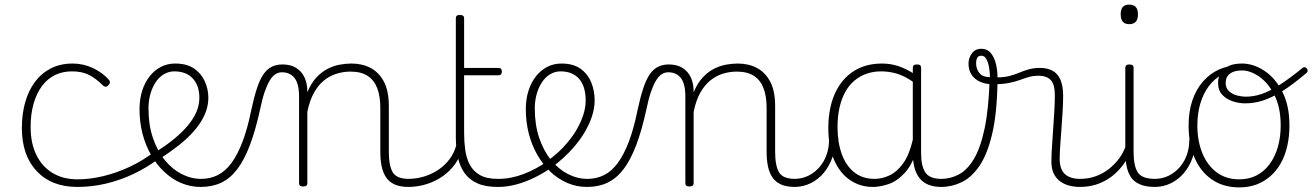

<svg xmlns="http://www.w3.org/2000/svg" viewBox="-20 -795 5700 834"><path d="M316 17Q204 17 139.5 -51.5Q75 -120 75 -239Q75 -300 89.5 -351Q104 -402 132 -439.5Q160 -477 201 -498Q242 -519 296 -519Q342 -519 384.5 -499Q427 -479 455 -446Q457 -442 457.5 -437Q458 -432 450 -424Q443 -417 437 -418.5Q431 -420 427 -424Q397 -454 367 -469.5Q337 -485 292 -485Q252 -485 219 -469Q186 -453 162.5 -421.5Q139 -390 126 -345Q113 -300 113 -243Q113 -173 138 -122Q163 -71 208.5 -43.5Q254 -16 317 -16Q326 -16 331 -11Q336 -6 336 0.5Q336 7 331 12Q326 17 316 17Z M316 17Q307 17 302.5 12Q298 7 298 0.5Q298 -6 303 -11Q308 -16 317 -16Q371 -16 429 -30Q487 -44 543.5 -70.5Q600 -97 650 -135Q656 -140 662.5 -138Q669 -136 673 -130.5Q677 -125 676.5 -118Q676 -111 670 -106Q618 -67 560 -39.5Q502 -12 440.5 2.5Q379 17 316 17Z M658 -136Q703 -164 737.5 -192.5Q772 -221 796.5 -250.5Q821 -280 833.5 -309.5Q846 -339 846 -370Q846 -423 817.5 -454Q789 -485 737 -485Q728 -485 723.5 -490Q719 -495 720 -502Q721 -509 726.5 -514Q732 -519 741 -519Q792 -519 823.5 -497Q855 -475 870 -441Q885 -407 885 -371Q885 -343 876.5 -316.5Q868 -290 851 -263.5Q834 -237 809 -211Q784 -185 751 -159.5Q718 -134 678 -108Z M852 17Q807 17 767 0Q727 -17 694 -48Q661 -79 636.5 -121.5Q612 -164 599 -214.5Q586 -265 586 -321Q586 -364 597.5 -400.5Q609 -437 630 -463.5Q651 -490 679 -504.5Q707 -519 741 -519Q750 -519 754.5 -514Q759 -509 758 -502Q757 -495 751.5 -490Q746 -485 737 -485Q718 -485 700.5 -477Q683 -469 669.5 -454.5Q656 -440 646 -420Q636 -400 630.5 -375.5Q625 -351 625 -323Q625 -253 644 -196.5Q663 -140 695.5 -100Q728 -60 769 -39Q810 -18 854 -18Q893 -18 926 -34.5Q959 -51 985.5 -87Q1012 -123 1033.5 -179.5Q1055 -236 1071 -315Q1083 -371 1095.5 -409.5Q1108 -448 1123.5 -471Q1139 -494 1159.5 -504.5Q1180 -515 1207 -515Q1216 -515 1220.5 -510Q1225 -505 1224.5 -498Q1224 -491 1218.5 -486Q1213 -481 1204 -481Q1189 -481 1176 -472.5Q1163 -464 1151.5 -445Q1140 -426 1129.5 -395.5Q1119 -365 1110 -321Q1090 -229 1065.5 -164.5Q1041 -100 1010.5 -60Q980 -20 941 -1.5Q902 17 852 17Z M1756 17Q1718 17 1694 6Q1670 -5 1656.5 -25.5Q1643 -46 1637.5 -74Q1632 -102 1632 -136V-326Q1632 -376 1619 -411Q1606 -446 1577.5 -465Q1549 -484 1502 -484Q1472 -484 1442.5 -475Q1413 -466 1388 -446Q1363 -426 1344 -392.5Q1325 -359 1315 -309V0Q1315 8 1310.5 11.5Q1306 15 1296 15Q1287 15 1283 11.5Q1279 8 1279 0V-376Q1279 -431 1259.5 -456Q1240 -481 1205 -481Q1196 -481 1191.5 -486Q1187 -491 1187.5 -498Q1188 -505 1193 -510Q1198 -515 1207 -515Q1235 -515 1255 -506Q1275 -497 1288.5 -481Q1302 -465 1308.5 -443.5Q1315 -422 1315 -397V-394Q1331 -433 1353.5 -457.5Q1376 -482 1402 -495.5Q1428 -509 1455 -514Q1482 -519 1507 -519Q1553 -519 1589.5 -500Q1626 -481 1647.5 -440.5Q1669 -400 1669 -334V-136Q1669 -75 1686 -46.5Q1703 -18 1756 -18Q1763 -18 1766.5 -12.5Q1770 -7 1770 -0.5Q1770 6 1766.5 11.5Q1763 17 1756 17Z M1752 17Q1743 17 1738 11.5Q1733 6 1733 -0.5Q1733 -7 1738 -12.5Q1743 -18 1752 -18Q1790 -18 1824.5 -29Q1859 -40 1887 -59.5Q1915 -79 1934.5 -106Q1954 -133 1962 -165Q1964 -174 1972 -173.5Q1980 -173 1986 -167Q1992 -161 1988 -151Q1979 -114 1957.5 -83.5Q1936 -53 1904.5 -30.5Q1873 -8 1834 4.5Q1795 17 1752 17Z M2142 17Q2089 17 2054 1.5Q2019 -14 1998.5 -42.5Q1978 -71 1969 -111Q1960 -151 1960 -200V-715Q1960 -723 1964 -726.5Q1968 -730 1977 -730Q1987 -730 1991.5 -726.5Q1996 -723 1996 -715V-500H2145Q2153 -500 2156.5 -496Q2160 -492 2160 -484Q2160 -477 2156.5 -472.5Q2153 -468 2145 -468H1996V-218Q1996 -179 2001 -143Q2006 -107 2021 -79Q2036 -51 2065 -34.5Q2094 -18 2143 -18Q2151 -18 2155 -12.5Q2159 -7 2159 -0.5Q2159 6 2155 11.5Q2151 17 2142 17Z M2144 17Q2135 17 2130 11.5Q2125 6 2125 -0.5Q2125 -7 2130 -12.5Q2135 -18 2144 -18Q2200 -18 2255.5 -39.5Q2311 -61 2358 -95Q2363 -98 2368 -96Q2373 -94 2377 -89Q2381 -84 2382 -78Q2383 -72 2378 -69Q2343 -44 2303.5 -24.5Q2264 -5 2223.5 6Q2183 17 2144 17Z M2361 -98Q2384 -115 2405 -134Q2426 -153 2444 -175Q2469 -204 2486.5 -235Q2504 -266 2514 -297Q2524 -328 2524 -358Q2524 -420 2495.5 -452.5Q2467 -485 2415 -485Q2406 -485 2401.5 -490Q2397 -495 2398 -502Q2399 -509 2404.5 -514Q2410 -519 2419 -519Q2470 -519 2501.5 -496.5Q2533 -474 2548 -437.5Q2563 -401 2563 -359Q2563 -325 2551.5 -290Q2540 -255 2519.5 -220.5Q2499 -186 2471 -154Q2452 -132 2429 -111Q2406 -90 2381 -71Z M2530 17Q2485 17 2445 0Q2405 -17 2372 -48Q2339 -79 2314.5 -121.5Q2290 -164 2277 -214.5Q2264 -265 2264 -321Q2264 -364 2275.5 -400.5Q2287 -437 2308 -463.5Q2329 -490 2357 -504.5Q2385 -519 2419 -519Q2428 -519 2432.5 -514Q2437 -509 2436 -502Q2435 -495 2429.5 -490Q2424 -485 2415 -485Q2396 -485 2378.5 -477Q2361 -469 2347.5 -454.5Q2334 -440 2324 -420Q2314 -400 2308.5 -375.5Q2303 -351 2303 -323Q2303 -253 2322 -196.5Q2341 -140 2373.5 -100Q2406 -60 2447 -39Q2488 -18 2532 -18Q2571 -18 2604 -34.5Q2637 -51 2663.5 -87Q2690 -123 2711.5 -179.5Q2733 -236 2749 -315Q2761 -371 2773.5 -409.5Q2786 -448 2801.5 -471Q2817 -494 2837.5 -504.5Q2858 -515 2885 -515Q2894 -515 2898.5 -510Q2903 -505 2902.5 -498Q2902 -491 2896.5 -486Q2891 -481 2882 -481Q2867 -481 2854 -472.5Q2841 -464 2829.5 -445Q2818 -426 2807.5 -395.5Q2797 -365 2788 -321Q2768 -229 2743.5 -164.5Q2719 -100 2688.5 -60Q2658 -20 2619 -1.5Q2580 17 2530 17Z M3434 17Q3396 17 3372 6Q3348 -5 3334.5 -25.5Q3321 -46 3315.5 -74Q3310 -102 3310 -136V-326Q3310 -376 3297 -411Q3284 -446 3255.5 -465Q3227 -484 3180 -484Q3150 -484 3120.5 -475Q3091 -466 3066 -446Q3041 -426 3022 -392.5Q3003 -359 2993 -309V0Q2993 8 2988.5 11.5Q2984 15 2974 15Q2965 15 2961 11.5Q2957 8 2957 0V-376Q2957 -431 2937.5 -456Q2918 -481 2883 -481Q2874 -481 2869.5 -486Q2865 -491 2865.5 -498Q2866 -505 2871 -510Q2876 -515 2885 -515Q2913 -515 2933 -506Q2953 -497 2966.5 -481Q2980 -465 2986.5 -443.5Q2993 -422 2993 -397V-394Q3009 -433 3031.5 -457.5Q3054 -482 3080 -495.5Q3106 -509 3133 -514Q3160 -519 3185 -519Q3231 -519 3267.5 -500Q3304 -481 3325.5 -440.5Q3347 -400 3347 -334V-136Q3347 -75 3364 -46.5Q3381 -18 3434 -18Q3441 -18 3444.5 -12.5Q3448 -7 3448 -0.5Q3448 6 3444.5 11.5Q3441 17 3434 17Z M3430 17Q3421 17 3416 11.5Q3411 6 3411 -0.5Q3411 -7 3416 -12.5Q3421 -18 3430 -18Q3464 -18 3492 -32Q3520 -46 3540 -69.5Q3560 -93 3570.5 -123Q3581 -153 3581 -186Q3581 -196 3588 -199.5Q3595 -203 3601.5 -199.5Q3608 -196 3608 -186Q3608 -146 3595 -109.5Q3582 -73 3558.5 -44.5Q3535 -16 3502 0.5Q3469 17 3430 17Z M3771 17Q3716 17 3672 -13Q3628 -43 3603 -100.5Q3578 -158 3578 -239Q3578 -288 3587.5 -330.5Q3597 -373 3616 -407.5Q3635 -442 3663 -467Q3691 -492 3728 -505.5Q3765 -519 3811 -519Q3848 -519 3881.5 -508Q3915 -497 3951 -474V-436Q3912 -464 3877.5 -474.5Q3843 -485 3808 -485Q3773 -485 3743.5 -474.5Q3714 -464 3690.5 -444Q3667 -424 3651 -394.5Q3635 -365 3626.5 -327Q3618 -289 3618 -243Q3618 -178 3636 -127Q3654 -76 3690 -47Q3726 -18 3779 -18Q3812 -18 3844.5 -33.5Q3877 -49 3903.5 -86Q3930 -123 3945 -188L3965 -154Q3945 -82 3911 -45Q3877 -8 3840 4.5Q3803 17 3771 17ZM4069 17Q4036 17 4012 7Q3988 -3 3973.5 -22Q3959 -41 3952 -68Q3945 -95 3945 -128V-500Q3945 -508 3949.5 -511.5Q3954 -515 3964 -515Q3973 -515 3977 -511.5Q3981 -508 3981 -500V-129Q3981 -74 3999.5 -46Q4018 -18 4069 -18Q4075 -18 4079 -12.5Q4083 -7 4083 -0.5Q4083 6 4080 11.5Q4077 17 4069 17Z M4069 17Q4060 17 4055 11.5Q4050 6 4050 -0.5Q4050 -7 4055 -12.5Q4060 -18 4069 -18Q4108 -18 4144.5 -37Q4181 -56 4210 -104Q4239 -152 4257 -237.5Q4275 -323 4279 -456Q4279 -459 4284 -460.5Q4289 -462 4296 -460.5Q4303 -459 4308 -455Q4313 -451 4313 -443Q4311 -304 4290 -214.5Q4269 -125 4234.5 -74.5Q4200 -24 4157 -3.5Q4114 17 4069 17Z M4672 17Q4646 17 4623.5 11Q4601 5 4583.5 -8.5Q4566 -22 4556.5 -42.5Q4547 -63 4547 -93Q4547 -122 4549.5 -157.5Q4552 -193 4554.5 -232Q4557 -271 4559.5 -309Q4562 -347 4562 -380Q4562 -429 4544 -447.5Q4526 -466 4492 -466Q4468 -466 4449 -460.5Q4430 -455 4410 -447.5Q4390 -440 4362 -434.5Q4334 -429 4292 -429Q4262 -429 4238 -439.5Q4214 -450 4200.5 -470Q4187 -490 4187 -519Q4187 -543 4201.5 -563Q4216 -583 4242 -583Q4270 -583 4285.5 -562.5Q4301 -542 4307 -513.5Q4313 -485 4313 -459Q4342 -459 4365 -465Q4388 -471 4408 -479.5Q4428 -488 4449.5 -494Q4471 -500 4497 -500Q4530 -500 4552.5 -487.5Q4575 -475 4586.5 -448Q4598 -421 4598 -379Q4598 -344 4595.5 -307Q4593 -270 4590.5 -233.5Q4588 -197 4585.5 -164.5Q4583 -132 4583 -105Q4583 -60 4605.5 -39Q4628 -18 4672 -18Q4681 -18 4685.5 -12.5Q4690 -7 4690 -0.5Q4690 6 4685.5 11.5Q4681 17 4672 17ZM4280 -460Q4280 -479 4276.5 -500.5Q4273 -522 4265 -537.5Q4257 -553 4243 -553Q4230 -553 4225 -544Q4220 -535 4220 -520Q4220 -495 4234.5 -477.5Q4249 -460 4280 -460Z M4670 17Q4661 17 4656 11.5Q4651 6 4651 -0.5Q4651 -7 4656 -12.5Q4661 -18 4670 -18Q4709 -18 4741 -30Q4773 -42 4798 -62Q4823 -82 4841 -106.5Q4859 -131 4868 -156Q4871 -165 4878.5 -165Q4886 -165 4891 -158.5Q4896 -152 4893 -143Q4884 -117 4865.5 -89Q4847 -61 4819.5 -37Q4792 -13 4754.5 2Q4717 17 4670 17Z M4998 17Q4958 17 4932 6Q4906 -5 4892.5 -25.5Q4879 -46 4873.5 -74Q4868 -102 4868 -136V-500Q4868 -508 4872.5 -511.5Q4877 -515 4885 -515Q4895 -515 4899.5 -511.5Q4904 -508 4904 -500V-136Q4904 -75 4922 -46.5Q4940 -18 4998 -18Q5005 -18 5008 -12.5Q5011 -7 5011 -0.5Q5011 6 5008 11.5Q5005 17 4998 17ZM4885 -690Q4866 -690 4857 -701Q4848 -712 4848 -733Q4848 -754 4857 -764.5Q4866 -775 4885 -775Q4904 -775 4913.5 -764.5Q4923 -754 4923 -733Q4923 -711 4913.5 -700.5Q4904 -690 4885 -690Z M4995 17Q4986 17 4981 11.5Q4976 6 4976 -0.5Q4976 -7 4981 -12.5Q4986 -18 4995 -18Q5029 -18 5057 -32Q5085 -46 5105 -69.5Q5125 -93 5135.5 -123Q5146 -153 5146 -186Q5146 -196 5153 -199.5Q5160 -203 5166.5 -199.5Q5173 -196 5173 -186Q5173 -146 5160 -109.5Q5147 -73 5123.5 -44.5Q5100 -16 5067 0.5Q5034 17 4995 17Z M5363 19Q5294 19 5244.5 -15Q5195 -49 5169 -109.5Q5143 -170 5143 -250Q5143 -310 5159 -358Q5175 -406 5205 -440.5Q5235 -475 5275 -493Q5315 -511 5363 -511V-489Q5322 -489 5288.5 -471Q5255 -453 5231 -421Q5207 -389 5194 -345.5Q5181 -302 5181 -250Q5181 -182 5203 -129Q5225 -76 5265.5 -46Q5306 -16 5363 -16Q5405 -16 5438 -33Q5471 -50 5494.5 -81.5Q5518 -113 5530.5 -156Q5543 -199 5543 -250Q5543 -328 5516 -381.5Q5489 -435 5450 -462Q5411 -489 5375 -489Q5341 -489 5322.5 -475Q5304 -461 5304 -435Q5304 -412 5319 -398.5Q5334 -385 5354.5 -380Q5375 -375 5391 -375Q5425 -375 5459.5 -386.5Q5494 -398 5536.5 -425Q5579 -452 5638 -500Q5643 -504 5648 -503Q5653 -502 5656.5 -497.5Q5660 -493 5660 -487.5Q5660 -482 5655 -478Q5595 -427 5549 -398.5Q5503 -370 5465 -358Q5427 -346 5389 -346Q5362 -346 5334.5 -355Q5307 -364 5289 -383.5Q5271 -403 5271 -435Q5271 -460 5282 -478.5Q5293 -497 5316 -508Q5339 -519 5375 -519Q5424 -519 5471.5 -488Q5519 -457 5550 -397Q5581 -337 5581 -250Q5581 -202 5571.5 -160.5Q5562 -119 5543.5 -86Q5525 -53 5498 -29.5Q5471 -6 5437.5 6.5Q5404 19 5363 19Z"/></svg>

Font: Playwrite BE WAL Thin
Style: Regular
Weight: 250
Version: Version 1.002